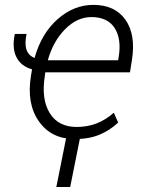

<svg xmlns="http://www.w3.org/2000/svg" viewBox="-20 -558 594 784"><path d="M285.2 9.8Q189.9 9.8 138.9 -62.3Q87.9 -134.3 106.4 -248.5L110.8 -274.9Q65.9 -287.6 47.1 -324.5Q28.3 -361.3 40.5 -419.4H88.4Q80.1 -379.4 88.1 -355.5Q96.2 -331.5 121.1 -321.3Q149.4 -421.9 215.6 -480Q281.7 -538.1 360.8 -538.1Q449.7 -538.1 492.4 -477.1Q535.2 -416 518.6 -312.5L510.7 -262.7H165L163.1 -248.5Q147.9 -154.3 182.6 -96.9Q217.3 -39.6 293 -39.6Q336.4 -39.6 373.5 -53.7Q410.6 -67.9 444.8 -97.7L462.4 -57.6Q429.7 -26.4 387 -8.3Q344.2 9.8 285.2 9.8ZM353 -488.3Q294.9 -488.3 245.8 -438.7Q196.8 -389.2 175.3 -312H462.4L464.8 -326.7Q476.6 -399.9 447.8 -444.1Q418.9 -488.3 353 -488.3ZM266.6 205.6H210L256.8 -28.3H313.5Z"/></svg>

Font: Franko
Style: Light Italic
Weight: 300
Designer: Google
Version: Version 1.200310; 2013